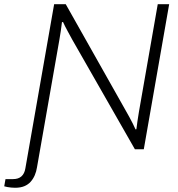

<svg xmlns="http://www.w3.org/2000/svg" viewBox="-83 -706 843 908"><path d="M-12 182Q-21 182 -30.5 181Q-40 180 -48.5 178.5Q-57 177 -63 175L-57 141H-21Q4 141 18.5 128Q33 115 37 90L173 -686H228L515 -177Q521 -167 529 -152Q537 -137 545 -121.5Q553 -106 558 -94L562 -95Q564 -113 567 -132.5Q570 -152 574 -177L663 -686H717L597 0H555L259 -518Q252 -531 237.5 -557.5Q223 -584 215 -602L210 -601Q208 -582 204.5 -559.5Q201 -537 198 -519L92 85Q89 105 81.5 122.5Q74 140 62 153.5Q50 167 32 174.5Q14 182 -12 182Z"/></svg>

Font: Archivo SemiBold Thin
Style: Italic
Weight: 250
Italic angle: -10°
Version: Version 2.001